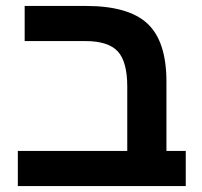

<svg xmlns="http://www.w3.org/2000/svg" viewBox="-20 -626 680 646"><path d="M267.1 -487.8H63V-606H269Q412.6 -606 476.3 -546.4Q540 -486.8 540 -351.1V-118.2H605V0H40V-118.2H408.2V-334Q408.2 -418.5 376.2 -453.1Q344.2 -487.8 267.1 -487.8Z"/></svg>

Font: Libra Sans Modern
Style: Bold
Weight: 700
Foundry: Stefan Peev, Context Ltd
Version: Version 1.000